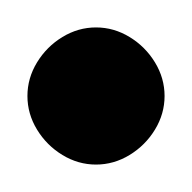

<svg xmlns="http://www.w3.org/2000/svg" viewBox="-20 -350 140 140"><path d="M0 -280Q0 -267 7 -255.5Q14 -244 25.5 -237Q37 -230 50 -230Q63 -230 74.5 -237Q86 -244 93 -255.5Q100 -267 100 -280Q100 -293 93 -304.5Q86 -316 74.5 -323Q63 -330 50 -330Q37 -330 25.5 -323Q14 -316 7 -304.5Q0 -293 0 -280Z"/></svg>

Font: Linefont
Style: Regular
Weight: 400
Monospace: yes
Version: Version 3.002;gftools[0.9.33]